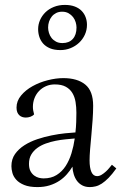

<svg xmlns="http://www.w3.org/2000/svg" viewBox="-20 -759 498 789"><path d="M26.9 -76.2Q26.9 -105 41.7 -126Q56.6 -147 80.3 -162.1Q104 -177.2 133.3 -187Q162.6 -196.8 191.9 -202.6Q221.2 -208.5 247.3 -211.2Q273.4 -213.9 290 -214.8Q292.5 -236.8 293.2 -257.3Q293.9 -277.8 293.9 -295.9Q293.9 -318.8 290.5 -339.8Q287.1 -360.8 277.3 -377Q267.6 -393.1 250.2 -402.6Q232.9 -412.1 205.1 -412.1Q185.5 -412.1 168.9 -404.8Q152.3 -397.5 140.4 -385Q128.4 -372.6 121.8 -355.7Q115.2 -338.9 115.2 -319.8Q115.2 -312.5 116.5 -304.9Q117.7 -297.4 120.1 -289.1Q114.7 -282.7 105.2 -279.3Q95.7 -275.9 85.9 -275.9Q78.6 -275.9 71.8 -278.1Q64.9 -280.3 59.6 -285.2Q54.2 -290 51 -297.9Q47.9 -305.7 47.9 -316.9Q47.9 -344.2 66.7 -366.7Q85.4 -389.2 114 -405Q142.6 -420.9 176.3 -429.4Q210 -438 240.2 -438Q297.9 -438 330.3 -411.6Q362.8 -385.3 362.8 -324.2Q362.8 -297.9 360.6 -266.4Q358.4 -234.9 355.5 -204.1Q352.5 -173.3 350.3 -145.8Q348.1 -118.2 348.1 -100.1Q348.1 -69.3 355.7 -52.2Q363.3 -35.2 378.9 -35.2Q388.2 -35.2 397.5 -40.8Q406.7 -46.4 415 -54Q423.3 -61.5 429.7 -69.6Q436 -77.6 439.9 -82L458 -66.9Q440.9 -43 426.3 -28.1Q411.6 -13.2 398.4 -4.6Q385.3 3.9 373 6.8Q360.8 9.8 349.1 9.8Q331.1 9.8 317.9 2.7Q304.7 -4.4 296.1 -16.1Q287.6 -27.8 283 -43Q278.3 -58.1 277.8 -74.2Q268.1 -58.1 254.9 -43Q241.7 -27.8 224.1 -16.1Q206.5 -4.4 184.1 2.7Q161.6 9.8 133.8 9.8Q100.6 9.8 79.6 1.2Q58.6 -7.3 46.9 -20.3Q35.2 -33.2 31 -48.3Q26.9 -63.5 26.9 -76.2ZM159.2 -25.9Q190.4 -25.9 212.6 -39.8Q234.9 -53.7 249.8 -76.7Q264.6 -99.6 273.7 -129.2Q282.7 -158.7 287.1 -189.9Q270.5 -188.5 250 -186.5Q229.5 -184.6 208.7 -180.4Q188 -176.3 168.2 -169.2Q148.4 -162.1 133.1 -150.9Q117.7 -139.6 108.4 -123.8Q99.1 -107.9 99.1 -85.9Q99.1 -67.4 105.2 -55.9Q111.3 -44.4 120.6 -37.6Q129.9 -30.8 140.1 -28.3Q150.4 -25.9 159.2 -25.9ZM235.4 -710.9Q221.7 -710.9 210.9 -705.6Q200.2 -700.2 192.9 -691.2Q185.5 -682.1 181.6 -670.4Q177.7 -658.7 177.7 -646Q177.7 -635.3 181.2 -623.8Q184.6 -612.3 191.9 -603Q199.2 -593.8 210.2 -587.9Q221.2 -582 236.8 -582Q263.7 -582 279.1 -598.9Q294.4 -615.7 294.4 -646Q294.4 -656.2 291 -667.7Q287.6 -679.2 280.3 -688.7Q272.9 -698.2 261.7 -704.6Q250.5 -710.9 235.4 -710.9ZM136.7 -639.2Q136.7 -658.7 144.5 -676.5Q152.3 -694.3 166.5 -708.3Q180.7 -722.2 201.2 -730.5Q221.7 -738.8 246.6 -738.8Q270 -738.8 287.4 -732.2Q304.7 -725.6 315.7 -714.1Q326.7 -702.6 332 -688Q337.4 -673.3 337.4 -657.2Q337.4 -635.3 328.6 -616.2Q319.8 -597.2 304.9 -583.3Q290 -569.3 270.3 -561.3Q250.5 -553.2 228.5 -553.2Q203.1 -553.2 185.5 -560.5Q168 -567.9 157.2 -580.1Q146.5 -592.3 141.6 -607.7Q136.7 -623 136.7 -639.2Z"/></svg>

Font: Simonetta
Style: Regular
Weight: 400
Designer: Gayaneh Bagdasaryan
Foundry: BrownFox
Version: Version 1.001